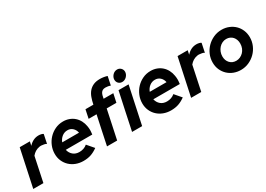

<svg xmlns="http://www.w3.org/2000/svg" viewBox="-4 -1535 3232 2329"><g transform="rotate(-30 1612.0 -370.5)"><path d="M-2 0Q26 -131 53.5 -260.5Q81 -390 109 -521H251Q248 -507 245 -493Q242 -479 239 -465Q268 -497 302.5 -514Q337 -531 377 -531Q397 -531 415 -526.5Q433 -522 442 -515Q435 -483 429 -452.5Q423 -422 416 -390Q406 -398 384 -402.5Q362 -407 343 -408Q336 -408 330 -407.5Q324 -407 318 -406Q255 -395 212 -342L140 0Z M898 -55Q849 -20 803 -4.5Q757 11 698 11Q642 11 594 -7.5Q546 -26 511 -59Q476 -92 456 -137.5Q436 -183 436 -237Q436 -294 457.5 -346.5Q479 -399 517 -439.5Q555 -480 606.5 -504.5Q658 -529 719 -529Q764 -529 803 -514.5Q842 -500 872 -473.5Q902 -447 921.5 -410Q941 -373 948 -329Q953 -301 953 -275Q953 -264 952 -252Q951 -240 948 -214H577Q588 -166 622.5 -137Q657 -108 709 -108Q740 -108 768 -117.5Q796 -127 819 -147Q839 -124 858.5 -101Q878 -78 898 -55ZM712 -410Q668 -410 634 -383Q600 -356 585 -314H820Q812 -356 783 -383Q754 -410 712 -410Z M1030 -521H1141Q1151 -572 1166.5 -614.5Q1182 -657 1208 -687.5Q1234 -718 1272 -735Q1310 -752 1365 -752Q1390 -752 1417.5 -747.5Q1445 -743 1465 -736Q1459 -705 1452.5 -675.5Q1446 -646 1440 -616Q1423 -622 1406.5 -625Q1390 -628 1371 -628Q1347 -628 1332 -620Q1317 -612 1308 -598Q1299 -584 1293.5 -564.5Q1288 -545 1284 -521H1420Q1413 -491 1407 -461Q1401 -431 1394 -401H1258Q1237 -300 1215.5 -200Q1194 -100 1173 0H1031Q1052 -100 1073 -200Q1094 -300 1116 -401H1005Q1011 -431 1017.5 -461Q1024 -491 1030 -521Z M1584 -584Q1552 -584 1532 -604.5Q1512 -625 1512 -656Q1512 -674 1519.5 -690Q1527 -706 1539 -719Q1551 -732 1567.5 -739.5Q1584 -747 1602 -747Q1633 -747 1653.5 -726Q1674 -705 1674 -676Q1674 -658 1666.5 -641.5Q1659 -625 1646.5 -612Q1634 -599 1618 -591.5Q1602 -584 1584 -584ZM1634 -521Q1606 -390 1578.5 -260.5Q1551 -131 1523 0H1382Q1409 -131 1437 -260.5Q1465 -390 1493 -521Z M2124 -55Q2075 -20 2029 -4.5Q1983 11 1924 11Q1868 11 1820 -7.5Q1772 -26 1737 -59Q1702 -92 1682 -137.5Q1662 -183 1662 -237Q1662 -294 1683.5 -346.5Q1705 -399 1743 -439.5Q1781 -480 1832.5 -504.5Q1884 -529 1945 -529Q1990 -529 2029 -514.5Q2068 -500 2098 -473.5Q2128 -447 2147.5 -410Q2167 -373 2174 -329Q2179 -301 2179 -275Q2179 -264 2178 -252Q2177 -240 2174 -214H1803Q1814 -166 1848.5 -137Q1883 -108 1935 -108Q1966 -108 1994 -117.5Q2022 -127 2045 -147Q2065 -124 2084.5 -101Q2104 -78 2124 -55ZM1938 -410Q1894 -410 1860 -383Q1826 -356 1811 -314H2046Q2038 -356 2009 -383Q1980 -410 1938 -410Z M2209 0Q2237 -131 2264.5 -260.5Q2292 -390 2320 -521H2462Q2459 -507 2456 -493Q2453 -479 2450 -465Q2479 -497 2513.5 -514Q2548 -531 2588 -531Q2608 -531 2626 -526.5Q2644 -522 2653 -515Q2646 -483 2640 -452.5Q2634 -422 2627 -390Q2617 -398 2595 -402.5Q2573 -407 2554 -408Q2547 -408 2541 -407.5Q2535 -407 2529 -406Q2466 -395 2423 -342L2351 0Z M2649 -240Q2649 -298 2671.5 -350.5Q2694 -403 2733.5 -443Q2773 -483 2826 -507Q2879 -531 2940 -531Q2994 -531 3040.5 -512Q3087 -493 3121 -460Q3155 -427 3174.5 -381Q3194 -335 3194 -281Q3194 -222 3171 -169Q3148 -116 3108.5 -76.5Q3069 -37 3016.5 -13.5Q2964 10 2904 10Q2852 10 2806 -7.5Q2760 -25 2725 -58Q2690 -91 2669.5 -137Q2649 -183 2649 -240ZM2910 -115Q2938 -115 2964 -126.5Q2990 -138 3010.5 -159Q3031 -180 3043 -209.5Q3055 -239 3055 -275Q3055 -302 3046.5 -326Q3038 -350 3022 -368Q3006 -386 2983.5 -396Q2961 -406 2933 -406Q2903 -406 2876.5 -393Q2850 -380 2830.5 -358Q2811 -336 2799.5 -306.5Q2788 -277 2788 -245Q2788 -188 2822 -151.5Q2856 -115 2910 -115Z"/></g></svg>

Font: Rosa Sans
Style: Bold Italic
Weight: 700
Italic angle: -12°
Designer: Pentagram / MCKL
Foundry: Pentagram / MCKL
Version: Version 1.005;September 16, 2019;FontCreator 11.5.0.2425 64-